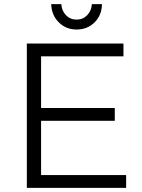

<svg xmlns="http://www.w3.org/2000/svg" viewBox="-20 -910 690 930"><path d="M110 -699H578V-637H179V-387H536V-325H179V-62H591V0H110ZM351 -815Q382 -815 402.5 -836.5Q423 -858 425 -890H474Q473 -836 438 -801.5Q403 -767 351 -767Q300 -767 265 -801.5Q230 -836 228 -890H277Q279 -858 299.5 -836.5Q320 -815 351 -815Z"/></svg>

Font: Gontserrat Light
Style: Regular
Weight: 300
Designer: Julieta Ulanovsky
Foundry: Julieta Ulanovsky
Version: Version 6.001